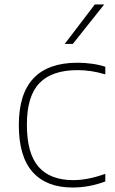

<svg xmlns="http://www.w3.org/2000/svg" viewBox="-20 -828 515 857"><path d="M64 -270Q64 -548 326 -548Q358 -548 390.5 -543.5Q423 -539 450 -530V-496Q388 -515 326 -515Q212 -515 156 -457Q100 -399 100 -272Q100 -143 152 -83.5Q204 -24 307 -24Q371.5 -24 450 -52V-18Q378 9 304 9Q187.5 9 125.8 -60Q64 -129 64 -270ZM269 -632 403 -808H445L305 -632Z"/></svg>

Font: Encode Sans Expanded Thin
Style: Regular
Weight: 250
Width: 7
Designer: Multiple Designers
Foundry: Impallari Type
Version: Version 2.000